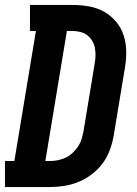

<svg xmlns="http://www.w3.org/2000/svg" viewBox="-35 -755 555 775"><path d="M-15 0V-105H23L110 -630H86V-735H258Q292 -735 325 -729Q358 -723 385.5 -707.5Q413 -692 433.5 -667.5Q454 -643 464 -612.5Q474 -582 474.5 -548Q475 -514 469 -480L424 -208Q419 -179 408.5 -150Q398 -121 379.5 -96Q361 -71 335.5 -51.5Q310 -32 281.5 -20.5Q253 -9 223.5 -4.5Q194 0 165 0ZM165 -105Q181 -105 197 -108Q213 -111 228.5 -118Q244 -125 257 -137Q270 -149 279.5 -163Q289 -177 294 -193Q299 -209 302 -225L347 -497Q350 -514 350.5 -530Q351 -546 348 -561.5Q345 -577 337 -590.5Q329 -604 317 -613Q305 -622 289.5 -626Q274 -630 258 -630H235L148 -105Z"/></svg>

Font: Iosevka Slab Extrabold
Style: Italic
Weight: 800
Italic angle: -9°
Monospace: yes
Designer: Belleve Invis
Foundry: Belleve Invis
Version: Version 11.1.0; ttfautohint (v1.8.3)